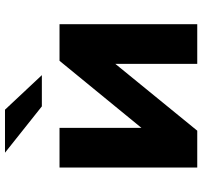

<svg xmlns="http://www.w3.org/2000/svg" viewBox="-40 -750 791 750"><g transform="rotate(-90 355.0 -375.5)"><path d="M75 0V-538H230V-218L492 -538H635V0H480V-320L219 0ZM314 -607 133 -751H301L436 -607Z"/></g></svg>

Font: MOST Montserrat
Style: Bold
Weight: 700
Designer: Julieta Ulanovsky
Foundry: Julieta Ulanovsky
Version: Version 8.000;March 11, 2024;FontCreator 15.0.0.2926 64-bit